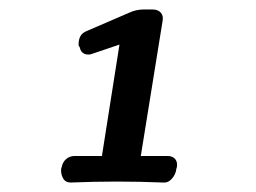

<svg xmlns="http://www.w3.org/2000/svg" viewBox="-20 -697 540 405"><path d="M232 -603 176 -584Q166 -580 158 -583.5Q150 -587 148 -598L146 -600Q145 -611 149 -619.5Q153 -628 164 -632L252 -670Q267 -677 283 -677H302Q313 -677 319 -670.5Q325 -664 323 -653L277 -368H333Q344 -368 349.5 -361.5Q355 -355 353 -344L352 -341Q351 -330 343 -320.5Q335 -311 324 -312Q275 -314 226.5 -314Q178 -314 129 -312Q118 -312 113 -321Q108 -330 109 -341L110 -344Q112 -355 119.5 -361.5Q127 -368 138 -368H195Z"/></svg>

Font: Winky Sans
Style: Italic
Weight: 400
Italic angle: -8.97852°
Designer: Simon Atzbach
Foundry: typofactur
Version: Version 1.205